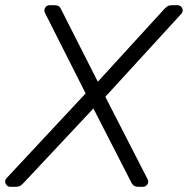

<svg xmlns="http://www.w3.org/2000/svg" viewBox="-50 -720 725 740"><path d="M-10 0Q-22 0 -28 -11.5Q-34 -23 -25 -33L280 -360L124 -669Q118 -680 124 -690Q130 -700 141 -700H157Q173 -700 178 -695Q183 -690 185 -685L327 -405L583 -685Q588 -690 594 -695Q600 -700 617 -700H634Q646 -700 652 -689Q658 -678 649 -667L356 -347L519 -29Q524 -19 518 -9.5Q512 0 501 0H485Q470 0 464.5 -5.5Q459 -11 457 -15L310 -302L41 -15Q37 -11 30.5 -5.5Q24 0 8 0Z"/></svg>

Font: Rubik Light
Style: Italic
Weight: 300
Italic angle: -12°
Designer: Hubert and Fischer
Foundry: Hubert and Fischer
Version: Version 2.300;gftools[0.9.30]